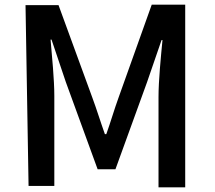

<svg xmlns="http://www.w3.org/2000/svg" viewBox="-20 -764 919 820"><path d="M102 30H212V-355C212 -424 202 -524 196 -595H200L261 -414L397 -41H473L608 -413L670 -593H674C667 -521 657 -420 657 -350V36H771V-744H628L487 -349C468 -297 453 -244 434 -191H428C409 -244 393 -297 374 -348L230 -742H89Z"/></svg>

Font: GenEiGothic-pro-SemiBold
Style: Regular
Weight: 500
Designer: Ryoko NISHIZUKA (kana & ideographs); Paul D. Hunt (Latin, Greek & Cyrillic); Wenlong ZHANG (bopomofo); Sandoll Communica
Foundry: Adobe Systems Incorporated; o_tamon
Version: Version 1.000.140830